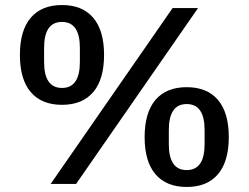

<svg xmlns="http://www.w3.org/2000/svg" viewBox="-20 -730 987 762"><path d="M181 0 665 -698H766L282 0ZM226 -314Q145 -314 102 -364.5Q59 -415 59 -512Q59 -609 102 -659.5Q145 -710 226 -710Q307 -710 350 -659.5Q393 -609 393 -512Q393 -415 350 -364.5Q307 -314 226 -314ZM226 -381Q297 -381 297 -484V-540Q297 -643 226 -643Q155 -643 155 -540V-484Q155 -381 226 -381ZM721 12Q640 12 597 -38.5Q554 -89 554 -186Q554 -283 597 -333.5Q640 -384 721 -384Q802 -384 845 -333.5Q888 -283 888 -186Q888 -89 845 -38.5Q802 12 721 12ZM721 -55Q792 -55 792 -158V-214Q792 -317 721 -317Q650 -317 650 -214V-158Q650 -55 721 -55Z"/></svg>

Font: IBM Plex Sans Arabic Medm
Style: Regular
Weight: 500
Designer: Mike Abbink, Paul van der Laan, Pieter van Rosmalen, Wael Morcos, Khajak Apelian
Foundry: Bold Monday
Version: Version 1.005